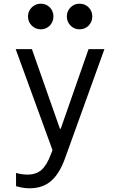

<svg xmlns="http://www.w3.org/2000/svg" viewBox="-20 -803 640 1028"><path d="M65.9 123Q97.7 131.8 127 131.8Q173.3 131.8 201.9 106.9Q230.5 82 252.9 22L261.2 1L64 -540H150.9L300.8 -113.8H305.2L454.1 -540H539.1L328.1 44.9Q297.9 128.4 252.7 166.7Q207.5 205.1 138.2 205.1Q104.5 205.1 65.9 193.8ZM129.9 -714.8Q129.9 -743.2 149.9 -763.2Q169.9 -783.2 198.2 -783.2Q227.5 -783.2 246.8 -763.4Q266.1 -743.7 266.1 -714.8Q266.1 -686 246.6 -666Q227.1 -646 198.2 -646Q169.9 -646 149.9 -666Q129.9 -686 129.9 -714.8ZM405.8 -783.2Q435.1 -783.2 454.6 -763.4Q474.1 -743.7 474.1 -714.8Q474.1 -686 454.6 -666Q435.1 -646 405.8 -646Q377.4 -646 357.7 -666Q337.9 -686 337.9 -714.8Q337.9 -743.7 357.7 -763.4Q377.4 -783.2 405.8 -783.2Z"/></svg>

Font: CommitMono
Style: Regular
Weight: 400
Monospace: yes
Designer: Eigil Nikolajsen
Foundry: Eigil Nikolajsen
Version: Version 1.143